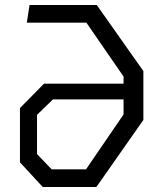

<svg xmlns="http://www.w3.org/2000/svg" viewBox="-20 -750 660 770"><path d="M151.5 0H366.5L555 -269V-465L368 -730H98.5L87.5 -659H326.5L475.5 -443V-414.5H156.5L60 -316.5V-99ZM128.5 -132V-289.5L192.5 -351.5H475.5V-291L325 -71H187Z"/></svg>

Font: Monaspace Krypton Light
Style: Regular
Weight: 300
Designer: Riley Cran & the Lettermatic Team
Foundry: Lettermatic
Version: Version 1.101 (Monaspace Krypton)